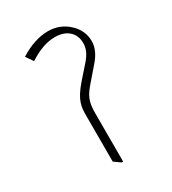

<svg xmlns="http://www.w3.org/2000/svg" viewBox="-158 -714 725 807"><g transform="rotate(-30 204.5 -310.5)"><path d="M194 6H201V-228C201 -287 213 -309 247 -348L298 -407C326 -438 340 -468 340 -499C340 -534 326 -564 300 -588C274 -613 240 -627 201 -627C156 -627 110 -611 64 -582L88 -547C133 -576 173 -591 214 -591C270 -591 305 -559 305 -510C305 -482 294 -459 269 -431L217 -372C164 -311 163 -279 163 -239V-16Z"/></g></svg>

Font: Noto Serif Devanagari SemiCondensed ExtraLight
Style: Regular
Weight: 200
Width: 4
Designer: Universal Thirst, Indian Type Foundry and the Monotype Design Team
Foundry: Monotype Imaging Inc.
Version: Version 2.004